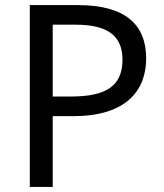

<svg xmlns="http://www.w3.org/2000/svg" viewBox="-20 -734 645 754"><path d="M286 -714H97V0H187V-278H269C483 -278 554 -386 554 -504C554 -637 473 -714 286 -714ZM278 -637C404 -637 461 -592 461 -500C461 -395 395 -355 259 -355H187V-637Z"/></svg>

Font: Noto Sans Tifinagh Agraw Imazighen
Style: Regular
Weight: 400
Designer: JamraPatel
Foundry: JamraPatel LLC
Version: Version 2.006